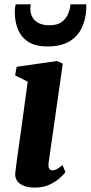

<svg xmlns="http://www.w3.org/2000/svg" viewBox="-20 -840 411 870"><path d="M137.5 10Q107 10 86.2 1.2Q65.5 -7.5 56 -23Q46.5 -38.5 49.5 -60Q52 -81.5 56.2 -112.5Q60.5 -143.5 66 -182.8Q71.5 -222 78 -268Q84.5 -314 91.2 -365Q98 -416 105.5 -470L48.5 -498.5L55.5 -537.5L239 -563.5L264.5 -551.5L200.5 -104Q198 -86 202.5 -77Q207 -68 217 -68Q226 -68 236.5 -73.2Q247 -78.5 263.5 -92L276.5 -60Q270.5 -51.5 252.8 -34.8Q235 -18 206 -4Q177 10 137.5 10ZM195 -629.5Q141 -629.5 108.5 -650.2Q76 -671 61.5 -706.5Q47 -742 47 -786Q47 -796 48.2 -805.2Q49.5 -814.5 51 -820.5H119.5Q119 -816 118.2 -810.8Q117.5 -805.5 117.5 -799.5Q117.5 -779.5 126.5 -762.8Q135.5 -746 154.8 -735.8Q174 -725.5 204 -725.5Q240.5 -725.5 260.5 -741Q280.5 -756.5 289.2 -778.5Q298 -800.5 299.5 -820.5H371Q371 -816 371 -811.5Q371 -807 371 -801.5Q369.5 -756.5 352.2 -717.2Q335 -678 296.8 -653.8Q258.5 -629.5 195 -629.5Z"/></svg>

Font: Merriweather 28pt ExtraBold
Style: Italic
Weight: 800
Italic angle: -7.8°
Version: Version 2.101